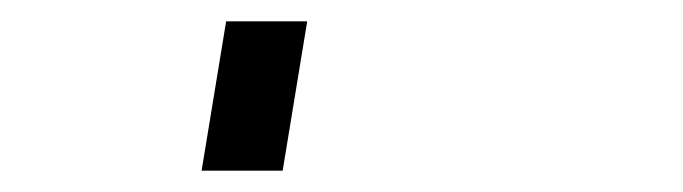

<svg xmlns="http://www.w3.org/2000/svg" viewBox="-20 60 640 180"><path d="M169 220 192 80H268L245 220Z"/></svg>

Font: Iosevka HT Extended
Style: Italic
Weight: 400
Width: 7
Italic angle: -9°
Monospace: yes
Designer: Belleve Invis
Foundry: Belleve Invis
Version: Version 32.3.0; ttfautohint (v1.8.4)